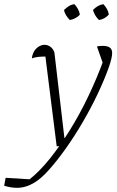

<svg xmlns="http://www.w3.org/2000/svg" viewBox="-99 -702 562 921"><path d="M-79 189 -72 151 43 158Q90 121 138.5 61Q187 1 235 -76Q283 -153 325 -241Q367 -329 400 -420L401 -380L366 -479Q376 -482 394 -482Q416 -482 427.5 -474Q439 -466 439 -447Q439 -426 424 -382Q402 -320 369.5 -251.5Q337 -183 297.5 -115.5Q258 -48 216.5 10.5Q175 69 136.5 112Q98 155 66 174Q25 199 -18 199Q-46 199 -79 189ZM173 0 115 -461 137 -431Q99 -431 83 -429Q67 -427 54 -422Q56 -442 65 -456.5Q74 -471 87.5 -479Q101 -487 115 -487Q130 -487 143 -477.5Q156 -468 162 -450L210 -40H231L206 -3ZM258 -682Q268 -671 275 -658.5Q282 -646 284 -632Q276 -622 262.5 -615Q249 -608 236 -606Q225 -617 217.5 -629.5Q210 -642 208 -654Q219 -665 231 -672.5Q243 -680 258 -682ZM397 -682Q408 -670 414.5 -658Q421 -646 423 -632Q413 -621 401 -614.5Q389 -608 376 -606Q366 -615 358.5 -627.5Q351 -640 347 -654Q357 -665 370 -672.5Q383 -680 397 -682Z"/></svg>

Font: Piazzolla Thin Thin
Style: Italic
Weight: 250
Italic angle: -11.3°
Version: Version 2.005